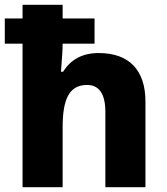

<svg xmlns="http://www.w3.org/2000/svg" viewBox="-21 -780 697 800"><path d="M390 -559C323 -559 273 -532 242 -481H233C238 -547 240 -573 240 -598H373V-703H240V-760H73V-703H-1V-598H73V0H240V-250C240 -370 269 -426 342 -426C393 -426 418 -387 418 -314V0H585V-357C585 -487 518 -559 390 -559Z"/></svg>

Font: Kathrein 85 Heavy
Style: Regular
Weight: 900
Designer: Lazydogs Typefoundry, based on Open Sans by Ascender Corporation
Foundry: Lazydogs Typefoundry
Version: Version 1.003;PS 001.003;hotconv 1.0.88;makeotf.lib2.5.64775